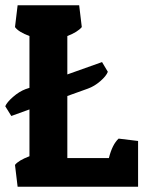

<svg xmlns="http://www.w3.org/2000/svg" viewBox="-23 -710 547 730"><path d="M233 -109H391Q404 -161 428 -183L502 -174V0H44L34 -83Q47 -100 89 -116V-294L20 -269L-3 -306Q3 -321 26.5 -341.5Q50 -362 74 -371L89 -376V-573Q48 -588 34 -607L44 -690H278L288 -607Q272 -588 233 -573V-427L365 -474L387 -437Q381 -421 358.5 -401.5Q336 -382 311 -373L233 -345Z"/></svg>

Font: Patua One
Style: Regular
Weight: 400
Designer: luciano Vergara
Foundry: Luciano Vergara
Version: Version 1.002